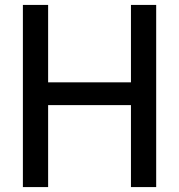

<svg xmlns="http://www.w3.org/2000/svg" viewBox="-20 -760 728 780"><path d="M73 0V-740H175.5V-425.5H512V-740H614.5V0H512V-333H175.5V0Z"/></svg>

Font: Encode Sans Semi Condensed Medium
Style: Regular
Weight: 500
Width: 4
Designer: Multiple Designers
Foundry: Impallari Type
Version: Version 2.000